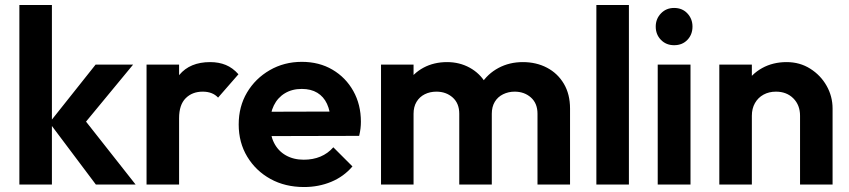

<svg xmlns="http://www.w3.org/2000/svg" viewBox="-20 -743 3420 773"><path d="M366 0 179 -249 365 -483H516L298 -219L303 -283L526 0ZM58 0V-723H189V0Z M570 0V-483H701V0ZM701 -267 650 -301Q659 -390 702 -441.5Q745 -493 826 -493Q861 -493 889 -481.5Q917 -470 940 -444L858 -350Q847 -362 831.5 -368Q816 -374 796 -374Q754 -374 727.5 -347.5Q701 -321 701 -267Z M1204 10Q1128 10 1069 -22.5Q1010 -55 975.5 -112Q941 -169 941 -242Q941 -314 974.5 -370.5Q1008 -427 1066 -460.5Q1124 -494 1195 -494Q1265 -494 1318.5 -462.5Q1372 -431 1402.5 -376.5Q1433 -322 1433 -253Q1433 -240 1431.5 -226.5Q1430 -213 1426 -196L1020 -195V-293L1365 -294L1312 -253Q1310 -296 1296.5 -325Q1283 -354 1257.5 -369.5Q1232 -385 1195 -385Q1156 -385 1127 -367.5Q1098 -350 1082.5 -318.5Q1067 -287 1067 -244Q1067 -200 1083.5 -167.5Q1100 -135 1131 -117.5Q1162 -100 1203 -100Q1240 -100 1270 -112.5Q1300 -125 1322 -150L1399 -73Q1364 -32 1313.5 -11Q1263 10 1204 10Z M1514 0V-483H1645V0ZM1829 0V-285Q1829 -327 1802.5 -350.5Q1776 -374 1737 -374Q1711 -374 1690 -363.5Q1669 -353 1657 -333Q1645 -313 1645 -285L1594 -310Q1594 -366 1618.5 -407Q1643 -448 1685 -470.5Q1727 -493 1780 -493Q1830 -493 1871 -470.5Q1912 -448 1936 -407.5Q1960 -367 1960 -310V0ZM2144 0V-285Q2144 -327 2117.5 -350.5Q2091 -374 2052 -374Q2027 -374 2005.5 -363.5Q1984 -353 1972 -333Q1960 -313 1960 -285L1885 -303Q1889 -361 1916 -403.5Q1943 -446 1987 -469.5Q2031 -493 2085 -493Q2139 -493 2182 -470.5Q2225 -448 2250 -406Q2275 -364 2275 -306V0Z M2381 0V-723H2512V0Z M2628 0V-483H2760V0ZM2694 -561Q2662 -561 2641 -582.5Q2620 -604 2620 -636Q2620 -667 2641 -689Q2662 -711 2694 -711Q2727 -711 2747.5 -689Q2768 -667 2768 -636Q2768 -604 2747.5 -582.5Q2727 -561 2694 -561Z M3201 0V-277Q3201 -320 3174 -347Q3147 -374 3104 -374Q3076 -374 3054 -362Q3032 -350 3019.5 -328Q3007 -306 3007 -277L2956 -303Q2956 -360 2980.5 -402.5Q3005 -445 3048.5 -469Q3092 -493 3147 -493Q3200 -493 3242 -466.5Q3284 -440 3308 -397.5Q3332 -355 3332 -306V0ZM2876 0V-483H3007V0Z"/></svg>

Font: Outfit SemiBold
Style: Regular
Weight: 600
Designer: Rodrigo Fuenzalida
Foundry: fragTYPE
Version: Version 1.100;gftools[0.9.27]